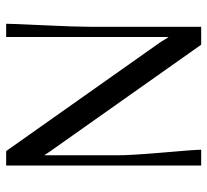

<svg xmlns="http://www.w3.org/2000/svg" viewBox="-45 -628 673 623"><g transform="rotate(90 291.5 -316.5)"><path d="M66.9 -632.8H125L472.2 -141.1L482.9 -125H483.9V-358.9Q483.9 -405.8 474.9 -509.5Q465.8 -613.3 465.8 -632.8H517.1V0H470.2L117.2 -500L101.1 -525.9H100.1V-273.9V0H57.1Q57.1 -19.5 62 -122.1Q66.9 -224.6 66.9 -272Z"/></g></svg>

Font: Resagokr
Style: Regular
Weight: 500
Designer: gluk
Foundry: gluk
Version: Version 0.95